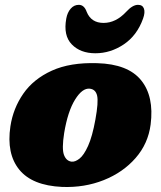

<svg xmlns="http://www.w3.org/2000/svg" viewBox="-20 -740 650 775"><path d="M372.5 -485Q496.5 -481.5 549.5 -416.2Q602.5 -351 588 -237.5Q578 -160 527.2 -102Q476.5 -44 398.8 -13Q321 18 230.5 14.5Q110 9 57.8 -55.2Q5.5 -119.5 22 -230Q33 -302.5 74 -361.8Q115 -421 189.2 -454.8Q263.5 -488.5 372.5 -485ZM269 -87.5Q283.5 -86 301 -99.8Q318.5 -113.5 335.5 -151Q352.5 -188.5 365 -257Q378 -328.5 372 -354Q366 -379.5 342.5 -382Q312.5 -385.5 283 -338Q253.5 -290.5 239 -203Q229 -139.5 238.2 -114.8Q247.5 -90 269 -87.5ZM398 -647.5Q447.5 -647.5 489 -692Q515 -720.5 537 -720.5Q555.5 -720.5 561 -705.2Q566.5 -690 557.5 -665Q533 -596.5 479.5 -560.8Q426 -525 365 -525Q304.5 -525 269.8 -560.8Q235 -596.5 247.5 -665Q252 -690 265.5 -705.2Q279 -720.5 298 -720.5Q320 -720.5 330 -692Q348 -647.5 398 -647.5Z"/></svg>

Font: Fraunces 9pt SuperSoft Black
Style: Italic
Weight: 900
Italic angle: -16°
Version: Version 1.000;[0bf87f6ff]